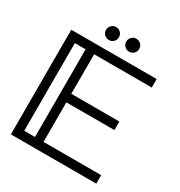

<svg xmlns="http://www.w3.org/2000/svg" viewBox="-190 -951 1014 1082"><g transform="rotate(30 317.0 -410.0)"><path d="M594.7 0H39.1V-680.7H594.7V-625.5H219.7V-368.2H532.2V-312.5H219.7V-55.2H594.7ZM164.1 -55.2V-625.5H94.2V-55.2ZM251 -736.3Q233.4 -736.3 221.2 -748.5Q209 -760.7 209 -778.3Q209 -795.9 221.2 -808.1Q233.4 -820.3 251 -820.3Q268.6 -820.3 280.8 -808.1Q293 -795.9 293 -778.3Q293 -760.7 280.8 -748.5Q268.6 -736.3 251 -736.3ZM382.8 -736.3Q365.2 -736.3 353 -748.5Q340.8 -760.7 340.8 -778.3Q340.8 -795.9 353 -808.1Q365.2 -820.3 382.8 -820.3Q400.4 -820.3 412.6 -808.1Q424.8 -795.9 424.8 -778.3Q424.8 -760.7 412.6 -748.5Q400.4 -736.3 382.8 -736.3Z"/></g></svg>

Font: X Company
Style: Regular
Weight: 400
Designer: GGBotNet
Foundry: GGBotNet
Version: 0.90